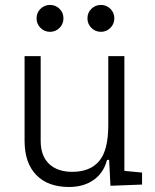

<svg xmlns="http://www.w3.org/2000/svg" viewBox="-20 -744 626 774"><path d="M258.3 9.8Q172.9 9.8 126 -38.8Q79.1 -87.4 79.1 -175.8V-517.6H144V-175.8Q144 -115.7 177.7 -83.5Q211.4 -51.3 271.5 -51.3Q342.8 -51.3 379.6 -94.5Q416.5 -137.7 416.5 -239.3V-517.6H481.4V-55.2L552.7 -48.3V0L425.3 4.9L419.9 -99.6H411.6Q397.9 -47.4 357.7 -18.8Q317.4 9.8 258.3 9.8ZM181.6 -615.7Q159.2 -615.7 143.3 -631.6Q127.4 -647.5 127.4 -669.9Q127.4 -692.9 143.3 -708.5Q159.2 -724.1 181.6 -724.1Q204.1 -724.1 220 -708.5Q235.8 -692.9 235.8 -669.9Q235.8 -647.5 220 -631.6Q204.1 -615.7 181.6 -615.7ZM386.7 -615.7Q364.3 -615.7 348.4 -631.6Q332.5 -647.5 332.5 -669.9Q332.5 -692.9 348.4 -708.5Q364.3 -724.1 386.7 -724.1Q409.2 -724.1 425 -708.5Q440.9 -692.9 440.9 -669.9Q440.9 -647.5 425 -631.6Q409.2 -615.7 386.7 -615.7Z"/></svg>

Font: Cascadia Mono PL Light
Style: Regular
Weight: 300
Monospace: yes
Designer: Aaron Bell
Foundry: Saja Typeworks
Version: Version 2404.023; ttfautohint (v1.8.4)